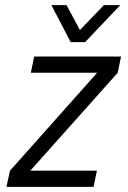

<svg xmlns="http://www.w3.org/2000/svg" viewBox="-20 -727 497 747"><path d="M438 -444 98 -63H357L344 0H5L19 -63L358 -444H100L113 -507H451ZM180 -707H239L291 -610L384 -707H448L311 -563H255Z"/></svg>

Font: D-DIN
Style: DIN-Italic
Weight: 400
Italic angle: -12°
Designer: Charles Nix
Foundry: Datto Inc.
Version: Version 1.00